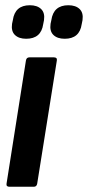

<svg xmlns="http://www.w3.org/2000/svg" viewBox="-20 -713 336 733"><path d="M16 0Q3 0 5 -12L79 -482Q81 -494 92 -494H186Q199 -494 197 -482L122 -12Q120 0 109 0ZM227 -565Q199 -565 184 -579.5Q169 -594 173 -622L176 -636Q184 -693 241 -693Q269 -693 284 -678.5Q299 -664 295 -636L292 -621Q284 -565 227 -565ZM80 -565Q52 -565 37 -579.5Q22 -594 26 -622L29 -636Q37 -693 94 -693Q122 -693 137 -678.5Q152 -664 148 -636L145 -621Q137 -565 80 -565Z"/></svg>

Font: Sofia Sans Extra Condensed ExtraBold
Style: Italic
Weight: 800
Italic angle: -9°
Designer: Botio Nikoltchev, Ani Petrova
Foundry: lettersoup
Version: Version 4.101; ttfautohint (v1.8.4.7-5d5b)